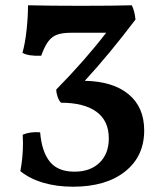

<svg xmlns="http://www.w3.org/2000/svg" viewBox="-20 -698 614 727"><path d="M526 -204Q526 -106 453.5 -48.5Q381 9 256 9Q195 9 144 -6Q93 -21 57 -50Q67 -101 67 -157L66 -188Q94 -200 132 -197Q138 -124 168.5 -86Q199 -48 262 -48Q322 -48 357 -82Q392 -116 392 -174Q392 -241 345 -275Q298 -309 211 -309Q203 -317 198 -332Q193 -347 193 -359Q303 -471 382 -574H250Q217 -574 197 -567Q177 -560 163 -541.5Q149 -523 136 -487Q87 -485 65 -498Q75 -533 80.5 -583Q86 -633 86 -678Q166 -676 287 -676Q412 -676 479 -678Q490 -656 493 -624Q394 -493 301 -392Q408 -390 467 -341Q526 -292 526 -204Z"/></svg>

Font: Vollkorn SC SemiBold
Style: Regular
Weight: 600
Designer: Friedrich Althausen
Foundry: Friedrich Althausen
Version: Version 4.015